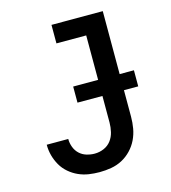

<svg xmlns="http://www.w3.org/2000/svg" viewBox="-110 -824 821 922"><g transform="rotate(-15 300.0 -363.5)"><path d="M272 8Q245 8 218.5 4Q192 0 167.5 -11Q143 -22 122 -40Q101 -58 87.5 -81.5Q74 -105 67 -131Q60 -157 60 -184Q60 -184 60 -184.5Q60 -185 60 -185H167Q167 -185 167 -184.5Q167 -184 167 -184Q167 -164 174.5 -144Q182 -124 197 -110Q212 -96 232 -90Q252 -84 272 -84Q296 -84 318 -93.5Q340 -103 354 -121.5Q368 -140 373.5 -163.5Q379 -187 379 -210V-643H231V-735H486V-210Q486 -181 481 -152.5Q476 -124 463.5 -98Q451 -72 430.5 -50.5Q410 -29 384.5 -15.5Q359 -2 330 3Q301 8 272 8ZM255 -342V-422H557V-342Z"/></g></svg>

Font: Iosevka SS04 Semibold Extended
Style: Regular
Weight: 600
Width: 7
Monospace: yes
Designer: Belleve Invis
Foundry: Belleve Invis
Version: Version 19.0.0; ttfautohint (v1.8.4)